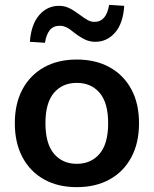

<svg xmlns="http://www.w3.org/2000/svg" viewBox="-20 -760 632 790"><path d="M296 10Q218 10 161 -22Q104 -54 72.5 -113Q41 -172 41 -253Q41 -334 72.5 -392.5Q104 -451 161 -483Q218 -515 296 -515Q374 -515 431.5 -483Q489 -451 520.5 -392.5Q552 -334 552 -253Q552 -172 520.5 -113Q489 -54 431.5 -22Q374 10 296 10ZM296 -86Q355 -86 390 -127.5Q425 -169 425 -253Q425 -337 390 -378Q355 -419 296 -419Q237 -419 202 -378Q167 -337 167 -253Q167 -169 202 -127.5Q237 -86 296 -86ZM165 -584 103 -588Q108 -659 141 -697.5Q174 -736 223 -736Q245 -736 264 -727Q283 -718 307 -700Q328 -684 341.5 -677Q355 -670 368 -670Q418 -670 429 -740L491 -736Q487 -665 454 -626.5Q421 -588 372 -588Q350 -588 330.5 -597Q311 -606 286 -625Q267 -641 253.5 -647.5Q240 -654 226 -654Q199 -654 184.5 -635.5Q170 -617 165 -584Z"/></svg>

Font: Mulish ExtraLight
Style: Bold
Weight: 700
Version: Version 3.603